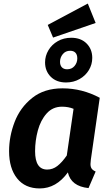

<svg xmlns="http://www.w3.org/2000/svg" viewBox="-20 -1042 611 1078"><path d="M540 -493 490 -145Q488 -127 488 -121Q488 -105 494.5 -95.5Q501 -86 517 -79L477 14Q379 4 361 -74Q296 16 203 16Q121 16 76 -40.5Q31 -97 31 -193Q31 -276 62 -357Q93 -438 160.5 -492Q228 -546 331 -546Q441 -546 540 -493ZM177 -193Q177 -90 245 -90Q276 -90 302 -110Q328 -130 355 -169L393 -431Q364 -443 328 -443Q276 -443 242 -405Q208 -367 192.5 -309.5Q177 -252 177 -193ZM498 -717Q498 -680 479 -648.5Q460 -617 426.5 -598Q393 -579 351 -579Q297 -579 265 -611Q233 -643 233 -692Q233 -728 252 -760Q271 -792 304.5 -811Q338 -830 380 -830Q434 -830 466 -798Q498 -766 498 -717ZM317 -695Q317 -675 327.5 -664Q338 -653 357 -653Q383 -653 398.5 -671.5Q414 -690 414 -714Q414 -735 403.5 -746Q393 -757 374 -757Q348 -757 332.5 -738Q317 -719 317 -695ZM517 -913 278 -831 248 -902 473 -1022Z"/></svg>

Font: Fira Sans SemiBold
Style: Italic
Weight: 600
Italic angle: -8°
Designer: bBox Type GmbH & Carrois Corporate GbR & Edenspiekermann AG
Foundry: bBox Type GmbH & Carrois Corporate GbR & Edenspiekermann AG
Version: Version 4.301